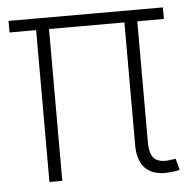

<svg xmlns="http://www.w3.org/2000/svg" viewBox="-45 -591 640 639"><g transform="rotate(-5 275.5 -271.0)"><path d="M503.4 2Q451.2 9.3 420.7 -15.1Q390.1 -39.6 390.1 -96.7V-507.3H138.2V0H95.2V-507.3H6.3V-545.9H522V-507.3H433.1V-104Q433.1 -59.1 452.1 -45.7Q471.2 -32.2 506.3 -38.6Q516.1 -39.1 520.5 -40.5L530.3 -2.4Q519 1 503.4 2Z"/></g></svg>

Font: Inter Extra Light
Style: Regular
Weight: 200
Designer: Rasmus Andersson
Foundry: rsms
Version: Version 4.000;git-3c8e0fc